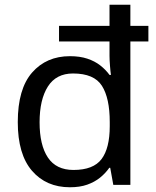

<svg xmlns="http://www.w3.org/2000/svg" viewBox="-20 -780 657 810"><path d="M275 10Q175 10 115 -59.5Q55 -129 55 -265Q55 -405 115.5 -474Q176 -543 275 -543Q317 -543 348.5 -532.5Q380 -522 403 -504Q426 -486 442 -464H448Q446 -477 444 -502.5Q442 -528 442 -544V-605H229V-671H442V-760H530V-671H606V-605H530V0H458L445 -72H441Q425 -49 402 -30.5Q379 -12 348 -1Q317 10 275 10ZM290 -63Q374 -63 408.5 -109Q443 -155 443 -248V-265Q443 -366 410 -418Q377 -470 288 -470Q217 -470 182 -415Q147 -360 147 -264Q147 -168 182 -115.5Q217 -63 290 -63Z"/></svg>

Font: Noto Sans Lao Looped
Style: Regular
Weight: 400
Designer: Mark Frömberg, Ben Mitchell
Foundry: The Fontpad Ltd
Version: Version 1.001